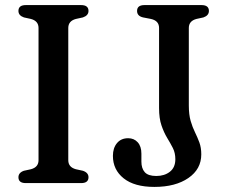

<svg xmlns="http://www.w3.org/2000/svg" viewBox="-20 -720 892 755"><path d="M248.5 -90Q248.5 -62.5 278.5 -54.5L306 -48.5Q328 -41 328 -23Q328 0 299 0H81.5Q52.5 0 52.5 -23Q52.5 -41 74 -48.5L101.5 -54.5Q131.5 -62.5 131.5 -90V-610Q131.5 -637.5 101.5 -645.5L74 -651.5Q52.5 -659 52.5 -677Q52.5 -700 81.5 -700H299Q328 -700 328 -677Q328 -659 306 -651.5L278.5 -645.5Q248.5 -637.5 248.5 -610ZM771.5 -113Q771.5 -55 720.8 -20Q670 15 587 15Q508.5 15 466.2 -18.8Q424 -52.5 424 -107Q424 -138 440 -157.2Q456 -176.5 484 -176.5Q507 -176.5 521.5 -160.5Q536 -144.5 536 -116V-84.5Q536 -58 549.2 -43Q562.5 -28 594.5 -28Q627 -28 648.2 -44.8Q669.5 -61.5 669.5 -94Q669.5 -118.5 659.8 -137.8Q650 -157 637.2 -178Q624.5 -199 615 -226.8Q605.5 -254.5 605.5 -295V-610Q605.5 -638.5 573.5 -645.5L542.5 -651.5Q519 -657 519 -677Q519 -700 548 -700H772.5Q801.5 -700 801.5 -677Q801.5 -659 780 -651.5L752.5 -645.5Q722.5 -637.5 722.5 -610V-305.5Q722.5 -269 729.8 -244.2Q737 -219.5 746.8 -199.8Q756.5 -180 764 -159.8Q771.5 -139.5 771.5 -113Z"/></svg>

Font: Fraunces 9pt Soft
Style: Regular
Weight: 400
Version: Version 1.000;[0bf87f6ff]